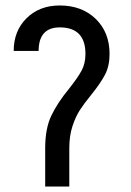

<svg xmlns="http://www.w3.org/2000/svg" viewBox="-20 -740 480 701"><path d="M380 -543Q380 -499 363.5 -467.5Q347 -436 314 -395Q287 -362 271.5 -338Q256 -314 244.5 -279Q233 -244 233 -199V-59H145V-199Q145 -271 167.5 -318Q190 -365 232 -416Q263 -455 277.5 -481.5Q292 -508 292 -543Q292 -640 198 -640Q160 -640 140.5 -618.5Q121 -597 121 -554H30Q30 -627 77 -673.5Q124 -720 198 -720Q279 -720 329.5 -671Q380 -622 380 -543Z"/></svg>

Font: Akshar
Style: Regular
Weight: 400
Designer: Tall Chai
Foundry: Tall Chai
Version: Version 1.000